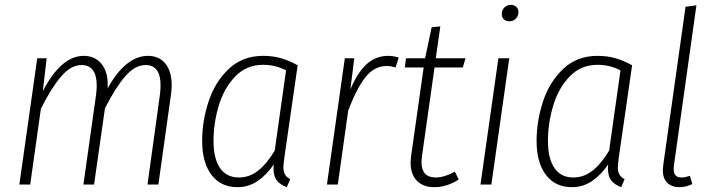

<svg xmlns="http://www.w3.org/2000/svg" viewBox="-20 -763 2948 794"><path d="M690 -410Q690 -392 687 -371L635 0H590L641 -369Q644 -392 644 -410Q644 -494 582 -494Q538 -494 497.5 -447Q457 -400 414 -315L369 0H325L377 -369Q380 -392 380 -409Q380 -494 317 -494Q273 -494 232.5 -446.5Q192 -399 149 -313L105 0H60L134 -522H173L157 -386Q233 -532 326 -532Q375 -532 402 -496Q429 -460 425 -397Q460 -462 502.5 -497Q545 -532 591 -532Q638 -532 664 -500Q690 -468 690 -410Z M1211 -493 1156 -112Q1152 -80 1152 -71Q1152 -53 1158.5 -41.5Q1165 -30 1180 -22L1166 11Q1139 1 1125 -16.5Q1111 -34 1111 -68L1112 -83Q1083 -40 1045.5 -14.5Q1008 11 962 11Q893 11 854.5 -40Q816 -91 816 -180Q816 -262 842.5 -343Q869 -424 926 -478Q983 -532 1068 -532Q1109 -532 1143 -522Q1177 -512 1211 -493ZM863 -180Q863 -107 890 -68Q917 -29 968 -29Q1011 -29 1047 -57Q1083 -85 1116 -140L1163 -472Q1119 -495 1068 -495Q999 -495 952.5 -446.5Q906 -398 884.5 -325.5Q863 -253 863 -180Z M1629 -525 1616 -484Q1596 -490 1579 -490Q1528 -490 1491.5 -444Q1455 -398 1420 -306L1377 0H1332L1406 -522H1445L1429 -393Q1457 -461 1495 -496.5Q1533 -532 1585 -532Q1606 -532 1629 -525Z M1725 -117Q1723 -99 1723 -93Q1723 -29 1782 -29Q1817 -29 1861 -53L1877 -21Q1829 11 1776 11Q1730 11 1704 -15.5Q1678 -42 1678 -91Q1678 -99 1680 -117L1732 -484H1654L1659 -522H1738L1765 -650L1801 -654L1782 -522H1905L1894 -484H1777Z M2086 -522 2012 0H1967L2041 -522ZM2055 -705Q2055 -721 2066 -732Q2077 -743 2093 -743Q2106 -743 2115 -734.5Q2124 -726 2124 -713Q2124 -697 2113.5 -686Q2103 -675 2086 -675Q2072 -675 2063.5 -683.5Q2055 -692 2055 -705Z M2594 -493 2539 -112Q2535 -80 2535 -71Q2535 -53 2541.5 -41.5Q2548 -30 2563 -22L2549 11Q2522 1 2508 -16.5Q2494 -34 2494 -68L2495 -83Q2466 -40 2428.5 -14.5Q2391 11 2345 11Q2276 11 2237.5 -40Q2199 -91 2199 -180Q2199 -262 2225.5 -343Q2252 -424 2309 -478Q2366 -532 2451 -532Q2492 -532 2526 -522Q2560 -512 2594 -493ZM2246 -180Q2246 -107 2273 -68Q2300 -29 2351 -29Q2394 -29 2430 -57Q2466 -85 2499 -140L2546 -472Q2502 -495 2451 -495Q2382 -495 2335.5 -446.5Q2289 -398 2267.5 -325.5Q2246 -253 2246 -180Z M2767 -79Q2766 -73 2766 -63Q2766 -29 2798 -29Q2809 -29 2819.5 -32Q2830 -35 2833 -36L2843 -2Q2817 11 2790 11Q2758 11 2739.5 -7Q2721 -25 2721 -60Q2721 -66 2723 -82L2815 -735L2860 -741Z"/></svg>

Font: Fira Sans Condensed ExtraLight
Style: Italic
Weight: 275
Width: 3
Italic angle: -8°
Designer: Carrois Corporate & Edenspiekermann AG
Foundry: Carrois Corporate GbR & Edenspiekermann AG
Version: Version 4.203